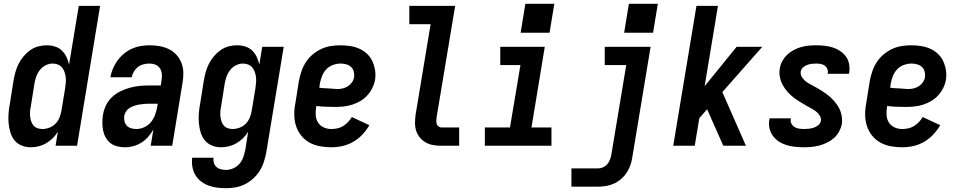

<svg xmlns="http://www.w3.org/2000/svg" viewBox="-20 -766 5040 1009"><path d="M141 8Q116 8 93 -1.5Q70 -11 55.5 -29.5Q41 -48 34 -72Q27 -96 25 -120.5Q23 -145 25 -171Q27 -197 32 -222L51 -342Q55 -365 61 -387Q67 -409 77.5 -430Q88 -451 103.5 -469.5Q119 -488 138.5 -502Q158 -516 180.5 -522Q203 -528 226 -528Q248 -528 269 -521.5Q290 -515 305 -500.5Q320 -486 329 -467Q338 -448 343 -427L394 -735H506L385 0H272L284 -74Q273 -55 257 -39.5Q241 -24 222 -13Q203 -2 182.5 3Q162 8 141 8ZM203 -88Q220 -88 238 -94.5Q256 -101 270 -114.5Q284 -128 291.5 -145.5Q299 -163 302 -180L322 -300Q324 -315 325.5 -330Q327 -345 325.5 -359Q324 -373 319.5 -386.5Q315 -400 306.5 -410.5Q298 -421 285 -426.5Q272 -432 257 -432Q238 -432 220 -423Q202 -414 189.5 -398Q177 -382 170.5 -363.5Q164 -345 161 -327L142 -207Q139 -193 138 -179.5Q137 -166 138.5 -153Q140 -140 144 -128Q148 -116 156 -106.5Q164 -97 176.5 -92.5Q189 -88 203 -88Z M637 8Q616 8 596 3Q576 -2 561 -13.5Q546 -25 536 -42.5Q526 -60 522 -79.5Q518 -99 518 -119.5Q518 -140 521 -161Q525 -187 536.5 -211.5Q548 -236 568 -255Q588 -274 612.5 -286Q637 -298 662.5 -305Q688 -312 714 -314.5Q740 -317 765 -317H825L829 -345Q832 -361 830.5 -377.5Q829 -394 820.5 -407Q812 -420 797 -426Q782 -432 765 -432Q750 -432 734 -428Q718 -424 705 -414Q692 -404 683.5 -389.5Q675 -375 672 -360H560Q564 -383 573.5 -405.5Q583 -428 597.5 -448Q612 -468 631.5 -484Q651 -500 673 -510Q695 -520 718.5 -524Q742 -528 765 -528Q792 -528 818.5 -523.5Q845 -519 868 -507.5Q891 -496 908 -477Q925 -458 934 -434Q943 -410 943.5 -383Q944 -356 939 -329L885 0H772L786 -85Q774 -65 758.5 -47Q743 -29 723 -16.5Q703 -4 681 2Q659 8 637 8ZM697 -88Q718 -88 738.5 -97.5Q759 -107 773 -124Q787 -141 794.5 -161.5Q802 -182 806 -203L809 -221H765Q753 -221 740 -220Q727 -219 714 -217Q701 -215 688.5 -211Q676 -207 664 -200.5Q652 -194 644 -182.5Q636 -171 633 -159Q631 -144 634 -130Q637 -116 646 -106Q655 -96 669 -92Q683 -88 697 -88Z M1168 223Q1144 223 1120.5 220Q1097 217 1075.5 209Q1054 201 1036 187Q1018 173 1006.5 153.5Q995 134 991 110.5Q987 87 990 63H1102Q1100 77 1104 90Q1108 103 1117.5 111.5Q1127 120 1140.5 123.5Q1154 127 1168 127Q1187 127 1206 118.5Q1225 110 1238.5 94.5Q1252 79 1258.5 60Q1265 41 1269 22L1284 -74Q1273 -55 1257 -39.5Q1241 -24 1222 -13Q1203 -2 1182.5 3Q1162 8 1141 8Q1116 8 1093 -1.5Q1070 -11 1055.5 -29.5Q1041 -48 1034 -72Q1027 -96 1025 -120.5Q1023 -145 1025 -171Q1027 -197 1032 -222L1051 -342Q1055 -365 1061 -387Q1067 -409 1077.5 -430Q1088 -451 1103.5 -469.5Q1119 -488 1138.5 -502Q1158 -516 1180.5 -522Q1203 -528 1226 -528Q1248 -528 1269 -521.5Q1290 -515 1305 -500.5Q1320 -486 1329 -467Q1338 -448 1343 -427L1358 -520H1471L1379 37Q1374 62 1366 86.5Q1358 111 1344 133Q1330 155 1310 173Q1290 191 1266.5 202.5Q1243 214 1218 218.5Q1193 223 1168 223ZM1203 -88Q1220 -88 1238 -94.5Q1256 -101 1270 -114.5Q1284 -128 1291.5 -145.5Q1299 -163 1302 -180L1322 -300Q1324 -315 1325.5 -330Q1327 -345 1325.5 -359Q1324 -373 1319.5 -386.5Q1315 -400 1306.5 -410.5Q1298 -421 1285 -426.5Q1272 -432 1257 -432Q1238 -432 1220 -423Q1202 -414 1189.5 -398Q1177 -382 1170.5 -363.5Q1164 -345 1161 -327L1142 -207Q1139 -193 1138 -179.5Q1137 -166 1138.5 -153Q1140 -140 1144 -128Q1148 -116 1156 -106.5Q1164 -97 1176.5 -92.5Q1189 -88 1203 -88Z M1721 8Q1691 8 1661 2.5Q1631 -3 1606 -17Q1581 -31 1563 -53.5Q1545 -76 1536 -103.5Q1527 -131 1526.5 -161.5Q1526 -192 1532 -222L1551 -342Q1556 -367 1564.5 -392Q1573 -417 1587.5 -439.5Q1602 -462 1623.5 -480Q1645 -498 1669 -509Q1693 -520 1718.5 -524Q1744 -528 1769 -528Q1795 -528 1820.5 -524Q1846 -520 1868.5 -510Q1891 -500 1909 -483Q1927 -466 1937 -444Q1947 -422 1951 -397Q1955 -372 1951 -346Q1947 -324 1936.5 -303Q1926 -282 1910 -264.5Q1894 -247 1873.5 -235Q1853 -223 1831 -216Q1809 -209 1786.5 -206.5Q1764 -204 1742 -204Q1717 -204 1692 -205Q1667 -206 1642 -209V-207Q1638 -185 1639 -163Q1640 -141 1650.5 -123.5Q1661 -106 1680 -97Q1699 -88 1721 -88Q1737 -88 1753 -91.5Q1769 -95 1783 -103.5Q1797 -112 1809 -124.5Q1821 -137 1829 -151L1921 -108Q1906 -82 1884.5 -59Q1863 -36 1836 -20.5Q1809 -5 1779.5 1.5Q1750 8 1721 8ZM1754 -298Q1768 -298 1782 -301.5Q1796 -305 1808.5 -313Q1821 -321 1830 -334Q1839 -347 1841 -361Q1843 -376 1839 -390.5Q1835 -405 1824.5 -414.5Q1814 -424 1799.5 -428Q1785 -432 1770 -432Q1750 -432 1729.5 -424.5Q1709 -417 1694.5 -401.5Q1680 -386 1672.5 -366.5Q1665 -347 1661 -327L1658 -305Q1670 -303 1682 -302.5Q1694 -302 1706 -301.5Q1718 -301 1730 -299.5Q1742 -298 1754 -298Z M2300 0Q2278 0 2257 -3.5Q2236 -7 2218 -17Q2200 -27 2187 -42.5Q2174 -58 2167.5 -77.5Q2161 -97 2161 -119Q2161 -141 2164 -163L2243 -639H2131V-735H2372L2274 -147Q2273 -138 2273 -129.5Q2273 -121 2275.5 -113.5Q2278 -106 2285 -101Q2292 -96 2300 -96H2393V0Z M2528 0V-96H2660L2715 -424H2609V-520H2843L2773 -96H2878V0ZM2868 -594H2716L2741 -746H2893Z M2983 215V119H3123Q3136 119 3149.5 113Q3163 107 3172 96Q3181 85 3186 71.5Q3191 58 3193 45L3271 -424H3158V-520H3399L3303 60Q3300 81 3293 101.5Q3286 122 3273.5 141Q3261 160 3243.5 175Q3226 190 3206 199Q3186 208 3164.5 211.5Q3143 215 3123 215ZM3412 -594H3260L3285 -746H3437Z M3518 0 3640 -735H3753L3683 -313L3851 -520H3986L3776 -282L3900 0H3781L3696 -192L3655 -145L3631 0Z M4205 8Q4182 8 4158.5 5.5Q4135 3 4113.5 -3.5Q4092 -10 4073.5 -22Q4055 -34 4042 -51.5Q4029 -69 4024 -91Q4019 -113 4023 -137Q4023 -139 4023.5 -140.5Q4024 -142 4025 -144H4136Q4136 -143 4136 -142.5Q4136 -142 4136 -141Q4133 -128 4139 -116.5Q4145 -105 4155.5 -98.5Q4166 -92 4179 -90Q4192 -88 4205 -88Q4218 -88 4231 -89.5Q4244 -91 4256.5 -95Q4269 -99 4280.5 -108.5Q4292 -118 4294 -131Q4296 -145 4288.5 -157.5Q4281 -170 4270.5 -178.5Q4260 -187 4248 -194Q4236 -201 4224 -207Q4205 -218 4186 -229.5Q4167 -241 4150 -254Q4133 -267 4118.5 -283.5Q4104 -300 4093.5 -319Q4083 -338 4078.5 -360.5Q4074 -383 4078 -406Q4081 -426 4091 -444.5Q4101 -463 4116.5 -478Q4132 -493 4151 -503Q4170 -513 4189.5 -518.5Q4209 -524 4229 -526Q4249 -528 4268 -528Q4291 -528 4313.5 -525.5Q4336 -523 4356.5 -516.5Q4377 -510 4395 -498Q4413 -486 4425.5 -469Q4438 -452 4442 -430Q4446 -408 4443 -385Q4442 -383 4442 -381.5Q4442 -380 4441 -378H4330Q4330 -379 4330 -379.5Q4330 -380 4330 -381Q4332 -393 4327.5 -404Q4323 -415 4313.5 -421.5Q4304 -428 4292.5 -430Q4281 -432 4268 -432Q4257 -432 4245 -430.5Q4233 -429 4221 -424.5Q4209 -420 4199.5 -411Q4190 -402 4188 -390Q4186 -376 4192.5 -364Q4199 -352 4209 -343Q4219 -334 4230.5 -327.5Q4242 -321 4254 -314.5Q4266 -308 4277.5 -301.5Q4289 -295 4300 -288Q4311 -281 4322 -273Q4333 -265 4342.5 -256.5Q4352 -248 4361 -238Q4370 -228 4377.5 -217.5Q4385 -207 4391 -195Q4397 -183 4400.5 -169.5Q4404 -156 4405 -142Q4406 -128 4404 -114Q4400 -94 4389.5 -74.5Q4379 -55 4362.5 -40.5Q4346 -26 4326.5 -16.5Q4307 -7 4286.5 -1.5Q4266 4 4245.5 6Q4225 8 4205 8Z M4721 8Q4691 8 4661 2.5Q4631 -3 4606 -17Q4581 -31 4563 -53.5Q4545 -76 4536 -103.5Q4527 -131 4526.5 -161.5Q4526 -192 4532 -222L4551 -342Q4556 -367 4564.5 -392Q4573 -417 4587.5 -439.5Q4602 -462 4623.5 -480Q4645 -498 4669 -509Q4693 -520 4718.5 -524Q4744 -528 4769 -528Q4795 -528 4820.5 -524Q4846 -520 4868.5 -510Q4891 -500 4909 -483Q4927 -466 4937 -444Q4947 -422 4951 -397Q4955 -372 4951 -346Q4947 -324 4936.5 -303Q4926 -282 4910 -264.5Q4894 -247 4873.5 -235Q4853 -223 4831 -216Q4809 -209 4786.5 -206.5Q4764 -204 4742 -204Q4717 -204 4692 -205Q4667 -206 4642 -209V-207Q4638 -185 4639 -163Q4640 -141 4650.5 -123.5Q4661 -106 4680 -97Q4699 -88 4721 -88Q4737 -88 4753 -91.5Q4769 -95 4783 -103.5Q4797 -112 4809 -124.5Q4821 -137 4829 -151L4921 -108Q4906 -82 4884.5 -59Q4863 -36 4836 -20.5Q4809 -5 4779.5 1.5Q4750 8 4721 8ZM4754 -298Q4768 -298 4782 -301.5Q4796 -305 4808.5 -313Q4821 -321 4830 -334Q4839 -347 4841 -361Q4843 -376 4839 -390.5Q4835 -405 4824.5 -414.5Q4814 -424 4799.5 -428Q4785 -432 4770 -432Q4750 -432 4729.5 -424.5Q4709 -417 4694.5 -401.5Q4680 -386 4672.5 -366.5Q4665 -347 4661 -327L4658 -305Q4670 -303 4682 -302.5Q4694 -302 4706 -301.5Q4718 -301 4730 -299.5Q4742 -298 4754 -298Z"/></svg>

Font: Iosevka SS04
Style: Bold Italic
Weight: 700
Italic angle: -9°
Monospace: yes
Designer: Belleve Invis
Foundry: Belleve Invis
Version: Version 19.0.0; ttfautohint (v1.8.4)